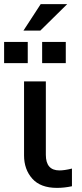

<svg xmlns="http://www.w3.org/2000/svg" viewBox="-67 -904 397 934"><path d="M50 -148V-508H156V-151Q156 -75 222 -75Q247 -75 283 -84V2Q246 10 210 10Q130 10 90 -35Q50 -80 50 -148ZM-47 -597V-700H68V-597ZM47 -755 131 -884H260L129 -755ZM138 -597V-700H253V-597Z"/></svg>

Font: LT Superior Semi-bold
Style: Regular
Weight: 600
Designer: Daniel Lyons
Foundry: LyonsType
Version: Version 1.0